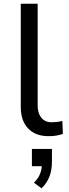

<svg xmlns="http://www.w3.org/2000/svg" viewBox="-20 -725 370 1035"><path d="M242 9Q171 9 131.5 -32.5Q92 -74 92 -148V-705H183V-158Q183 -129 192 -108.5Q201 -88 217.5 -77Q234 -66 258 -66Q272 -66 286 -67.5Q300 -69 316 -73L319 -3Q301 3 283 6Q265 9 242 9ZM204 290 163 260Q187 236 196.5 210.5Q206 185 206 159L223 171H152V78H260V148Q260 190 247 225.5Q234 261 204 290Z"/></svg>

Font: Nunito Sans 7pt
Style: Regular
Weight: 400
Designer: Vernon Adams
Foundry: Vernon Adams
Version: Version 3.101;gftools[0.9.27]